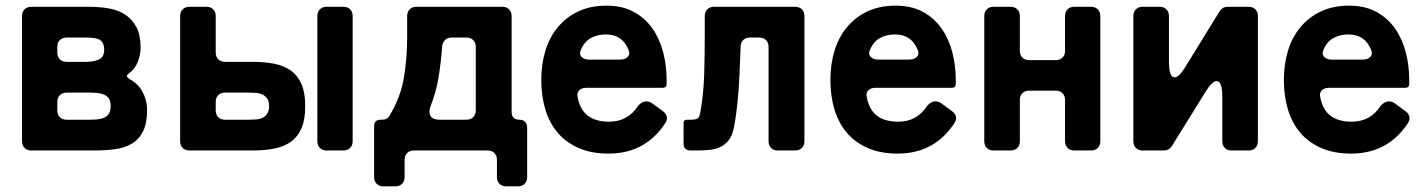

<svg xmlns="http://www.w3.org/2000/svg" viewBox="-20 -533 5054 680"><path d="M58 -33V-476Q58 -491 67 -500Q76 -509 91 -509H294Q333 -509 366.5 -503Q400 -497 424.5 -480.5Q449 -464 463.5 -436Q478 -408 478 -364Q478 -341 468.5 -315.5Q459 -290 440 -276Q429 -268 429.5 -263Q430 -258 442 -251Q471 -235 486 -205.5Q501 -176 501 -144Q501 -96 486.5 -67.5Q472 -39 446.5 -24Q421 -9 386.5 -4.5Q352 0 313 0H91Q76 0 67 -9Q58 -18 58 -33ZM216 -314H286Q310 -314 329.5 -322Q349 -330 349 -358Q349 -380 335 -391Q322 -400 286 -400H216Q201 -400 192 -391Q183 -382 183 -367V-347Q183 -332 192 -323Q201 -314 216 -314ZM216 -109H300Q314 -109 326.5 -110.5Q339 -112 349.5 -116.5Q360 -121 366 -131Q372 -141 372 -157Q372 -174 366 -183.5Q360 -193 349.5 -197.5Q339 -202 326.5 -203.5Q314 -205 300 -205H216Q201 -205 192 -196Q183 -187 183 -172V-142Q183 -127 192 -118Q201 -109 216 -109Z M618 -33V-476Q618 -491 627 -500Q636 -509 651 -509H711Q726 -509 735 -500Q744 -491 744 -476V-347Q744 -332 753 -323Q762 -314 777 -314H874Q918 -314 952.5 -307Q987 -300 1011 -282.5Q1035 -265 1048 -234.5Q1061 -204 1061 -157Q1061 -110 1048 -79.5Q1035 -49 1011 -31.5Q987 -14 952.5 -7Q918 0 874 0H651Q636 0 627 -9Q618 -18 618 -33ZM1104 -33V-476Q1104 -491 1113 -500Q1122 -509 1137 -509H1196Q1211 -509 1220 -500Q1229 -491 1229 -476V-33Q1229 -18 1220 -9Q1211 0 1196 0H1137Q1122 0 1113 -9Q1104 -18 1104 -33ZM777 -109H860Q874 -109 887 -110Q900 -111 910 -116Q920 -121 926.5 -130.5Q933 -140 933 -157Q933 -174 926.5 -183.5Q920 -193 910 -198Q900 -203 887 -204Q874 -205 860 -205H777Q762 -205 753 -196Q744 -187 744 -172V-142Q744 -127 753 -118Q762 -109 777 -109Z M1305 94V-86Q1305 -109 1328 -109H1333Q1352 -109 1360 -124Q1399 -189 1410.5 -258Q1422 -327 1422 -402V-476Q1422 -491 1431 -500Q1440 -509 1455 -509H1759Q1774 -509 1783 -500Q1792 -491 1792 -476V-137Q1792 -109 1820 -109Q1832 -109 1839.5 -101.5Q1847 -94 1847 -82V94Q1847 109 1838 118Q1829 127 1814 127H1773Q1758 127 1749 118Q1740 109 1740 94V33Q1740 18 1731 9Q1722 0 1707 0H1446Q1431 0 1422 9Q1413 18 1413 33V94Q1413 109 1404 118Q1395 127 1380 127H1338Q1323 127 1314 118Q1305 109 1305 94ZM1537 -109H1632Q1647 -109 1656 -118Q1665 -127 1665 -142V-367Q1665 -382 1656 -391Q1647 -400 1632 -400H1579Q1565 -400 1556 -391Q1547 -382 1546 -368Q1542 -314 1533.5 -261Q1525 -208 1505 -157Q1497 -135 1505 -122Q1513 -109 1537 -109Z M2135 11Q2075 11 2030 -8.5Q1985 -28 1955.5 -62.5Q1926 -97 1911.5 -145Q1897 -193 1897 -250Q1897 -305 1911.5 -353Q1926 -401 1955.5 -436.5Q1985 -472 2028 -492.5Q2071 -513 2128 -513Q2185 -513 2225.5 -490.5Q2266 -468 2291.5 -431Q2317 -394 2329 -347Q2341 -300 2341 -250V-236Q2341 -222 2327 -222H2056Q2040 -222 2031 -212.5Q2022 -203 2026 -188Q2035 -143 2063 -122.5Q2091 -102 2137 -102Q2203 -102 2239 -157Q2253 -174 2269 -174Q2280 -174 2290 -167L2328 -139Q2339 -131 2341.5 -120Q2344 -109 2337 -98Q2266 11 2135 11ZM2065 -322H2177Q2195 -322 2204 -332.5Q2213 -343 2205 -359Q2183 -411 2126 -411Q2096 -411 2073 -398.5Q2050 -386 2038 -358Q2030 -343 2039 -332.5Q2048 -322 2065 -322Z M2401 -25V-98Q2401 -109 2413 -109H2424Q2444 -109 2451 -113.5Q2458 -118 2461 -139Q2472 -204 2474 -270Q2476 -336 2476 -402V-476Q2476 -491 2485 -500Q2494 -509 2509 -509H2796Q2811 -509 2820 -500Q2829 -491 2829 -476V-33Q2829 -18 2820 -9Q2811 0 2796 0H2735Q2720 0 2711 -9Q2702 -18 2702 -33V-367Q2702 -382 2693 -391Q2684 -400 2669 -400H2636Q2621 -400 2612 -391Q2603 -382 2603 -367Q2601 -317 2599 -268.5Q2597 -220 2592 -170Q2589 -144 2586 -121.5Q2583 -99 2579 -81Q2574 -54 2562 -38Q2550 -22 2533.5 -13.5Q2517 -5 2495.5 -2.5Q2474 0 2450 0H2426Q2401 0 2401 -25Z M3159 11Q3099 11 3054 -8.5Q3009 -28 2979.5 -62.5Q2950 -97 2935.5 -145Q2921 -193 2921 -250Q2921 -305 2935.5 -353Q2950 -401 2979.5 -436.5Q3009 -472 3052 -492.5Q3095 -513 3152 -513Q3209 -513 3249.5 -490.5Q3290 -468 3315.5 -431Q3341 -394 3353 -347Q3365 -300 3365 -250V-236Q3365 -222 3351 -222H3080Q3064 -222 3055 -212.5Q3046 -203 3050 -188Q3059 -143 3087 -122.5Q3115 -102 3161 -102Q3227 -102 3263 -157Q3277 -174 3293 -174Q3304 -174 3314 -167L3352 -139Q3363 -131 3365.5 -120Q3368 -109 3361 -98Q3290 11 3159 11ZM3089 -322H3201Q3219 -322 3228 -332.5Q3237 -343 3229 -359Q3207 -411 3150 -411Q3120 -411 3097 -398.5Q3074 -386 3062 -358Q3054 -343 3063 -332.5Q3072 -322 3089 -322Z M3466 -33V-476Q3466 -491 3475 -500Q3484 -509 3499 -509H3559Q3574 -509 3583 -500Q3592 -491 3592 -476V-353Q3592 -338 3601 -329Q3610 -320 3625 -320H3719Q3734 -320 3743 -329Q3752 -338 3752 -353V-476Q3752 -491 3761 -500Q3770 -509 3785 -509H3844Q3859 -509 3868 -500Q3877 -491 3877 -476V-33Q3877 -18 3868 -9Q3859 0 3844 0H3785Q3770 0 3761 -9Q3752 -18 3752 -33V-179Q3752 -194 3743 -203Q3734 -212 3719 -212H3625Q3610 -212 3601 -203Q3592 -194 3592 -179V-33Q3592 -18 3583 -9Q3574 0 3559 0H3499Q3484 0 3475 -9Q3466 -18 3466 -33Z M3994 -33V-476Q3994 -491 4003 -500Q4012 -509 4027 -509H4087Q4102 -509 4111 -500Q4120 -491 4120 -476V-316Q4120 -259 4140 -259Q4156 -259 4180 -299L4300 -494Q4310 -509 4328 -509H4402Q4417 -509 4426 -500Q4435 -491 4435 -476V-33Q4435 -18 4426 -9Q4417 0 4402 0H4342Q4327 0 4318 -9Q4309 -18 4309 -33V-190Q4309 -246 4289 -246Q4273 -246 4249 -207L4130 -15Q4120 0 4102 0H4027Q4012 0 4003 -9Q3994 -18 3994 -33Z M4765 11Q4705 11 4660 -8.5Q4615 -28 4585.5 -62.5Q4556 -97 4541.5 -145Q4527 -193 4527 -250Q4527 -305 4541.5 -353Q4556 -401 4585.5 -436.5Q4615 -472 4658 -492.5Q4701 -513 4758 -513Q4815 -513 4855.5 -490.5Q4896 -468 4921.5 -431Q4947 -394 4959 -347Q4971 -300 4971 -250V-236Q4971 -222 4957 -222H4686Q4670 -222 4661 -212.5Q4652 -203 4656 -188Q4665 -143 4693 -122.5Q4721 -102 4767 -102Q4833 -102 4869 -157Q4883 -174 4899 -174Q4910 -174 4920 -167L4958 -139Q4969 -131 4971.5 -120Q4974 -109 4967 -98Q4896 11 4765 11ZM4695 -322H4807Q4825 -322 4834 -332.5Q4843 -343 4835 -359Q4813 -411 4756 -411Q4726 -411 4703 -398.5Q4680 -386 4668 -358Q4660 -343 4669 -332.5Q4678 -322 4695 -322Z"/></svg>

Font: Higure Gothic Black
Style: Regular
Weight: 900
Designer: Yoshimichi Ohira
Foundry: Positype
Version: Version 1.000